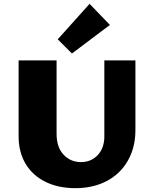

<svg xmlns="http://www.w3.org/2000/svg" viewBox="-20 -973 798 1001"><path d="M77 -263V-658H275V-275Q275 -206 311 -167Q347 -128 403 -128Q455 -128 489.5 -164.5Q524 -201 524 -262V-658H686V-295Q686 -205 647 -136Q608 -67 537 -29.5Q466 8 373 8Q284 8 217 -25Q150 -58 113.5 -119Q77 -180 77 -263ZM281 -768 447 -953 553 -843 355 -694Z"/></svg>

Font: Ysabeau Heavy
Style: Regular
Weight: 800
Designer: Christian Thalmann (Catharsis Fonts)
Version: Version 0.003